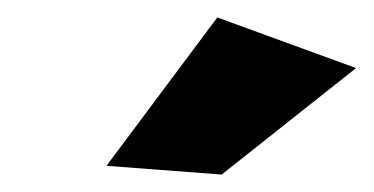

<svg xmlns="http://www.w3.org/2000/svg" viewBox="-20 -795 428 220"><path d="M229 -775 388 -717 234 -595 102 -605Z"/></svg>

Font: TypoPRO Montserrat Alternates
Style: Italic
Weight: 800
Italic angle: -11.3°
Designer: Julieta Ulanovsky
Foundry: Julieta Ulanovsky
Version: Version 6.001